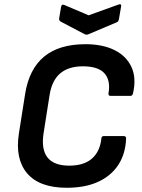

<svg xmlns="http://www.w3.org/2000/svg" viewBox="-20 -876 670 908"><path d="M295.8 12Q166.6 12 108.5 -56.2Q50.4 -124.5 69.5 -245.6L98.7 -430.8Q117.1 -548.9 188.3 -608Q259.5 -667 384 -667Q465.5 -667 521.7 -639Q578 -610.9 601.8 -558.9Q625.7 -506.9 609 -434.2Q606 -422.5 596.7 -422.5H503Q492 -422.5 493 -434.2Q503.9 -495 474.5 -528.7Q445.1 -562.4 372 -562.4Q304.5 -562.4 264.9 -529.1Q225.4 -495.8 214.4 -426L186.2 -246.6Q174.2 -169.4 204.8 -131Q235.4 -92.6 307.2 -92.6Q376.3 -92.6 414.5 -125.7Q452.7 -158.7 459.4 -220.8Q460.1 -232.5 470.4 -232.5H564.7Q577.1 -232.5 576.4 -220.8Q573.4 -147.4 538.9 -95.4Q504.4 -43.3 443 -15.7Q381.6 12 295.8 12ZM539.9 -854.3Q546 -857 550.1 -855.2Q554.3 -853.3 553 -847.3L542.3 -784.7Q541.3 -779.7 539.4 -776.3Q537.6 -773 532.3 -770.7L397.9 -713.9Q389.1 -710.2 381.1 -713.9L268.1 -773.3Q258.1 -779 259.7 -789L269.1 -844.6Q271.5 -857.7 283.8 -852.6L399.2 -803.6Z"/></svg>

Font: Sofia Sans Hairline
Style: Italic
Weight: 1
Italic angle: -9°
Designer: Botio Nikoltchev, Ani Petrova
Foundry: lettersoup
Version: Version 4.102